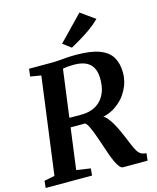

<svg xmlns="http://www.w3.org/2000/svg" viewBox="-142 -1097 974 1194"><g transform="rotate(-15 345.0 -500.0)"><path d="M1 0 5.5 -45 73 -58.5 156 -683 87 -694.5 93 -743H234.5Q263.5 -743 286.5 -745Q309.5 -747 335.5 -749Q361.5 -751 397.5 -751Q492.5 -751 547.8 -730Q603 -709 626.8 -668.5Q650.5 -628 651 -570Q651 -509 621.2 -455.2Q591.5 -401.5 539.2 -367.2Q487 -333 418.5 -329L449.5 -337Q465 -338 482 -319.8Q499 -301.5 514.5 -274.2Q530 -247 542.5 -219.8Q555 -192.5 562 -175Q574.5 -145 584.2 -121.5Q594 -98 604 -81.2Q614 -64.5 627.8 -56Q641.5 -47.5 662.5 -47L657 0H499Q488 0 476.8 -13.5Q465.5 -27 454.5 -50.8Q443.5 -74.5 432.5 -105.5Q420.5 -140 408.8 -175.8Q397 -211.5 385.2 -243Q373.5 -274.5 362.5 -296.5Q351.5 -318.5 341 -324.5Q338.5 -324 326 -323.8Q313.5 -323.5 296.8 -323.8Q280 -324 263.5 -324Q247 -324 236.5 -324L243.5 -384Q252.5 -383.5 268 -383.2Q283.5 -383 300.2 -383Q317 -383 330 -383Q343 -383 347.5 -383.5Q385 -385.5 414.8 -399.5Q444.5 -413.5 465 -438Q485.5 -462.5 495.8 -497Q506 -531.5 504.5 -575.5Q502.5 -635.5 469.2 -665.2Q436 -695 368.5 -695Q359 -695 341.2 -694.2Q323.5 -693.5 305.2 -690.5Q287 -687.5 275.5 -682L301 -721L213 -58.5L303.5 -45L299.5 0ZM384.5 -800.5 331.5 -840 486 -999.5 578 -934Q548.5 -904.5 513.5 -879.8Q478.5 -855 444.8 -835.2Q411 -815.5 384.5 -800.5Z"/></g></svg>

Font: Merriweather 24pt
Style: Bold Italic
Weight: 700
Italic angle: -7.8°
Designer: Eben Sorkin
Foundry: Eben Sorkin
Version: Version 2.101